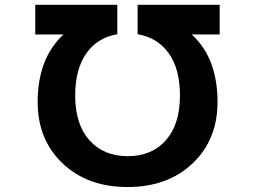

<svg xmlns="http://www.w3.org/2000/svg" viewBox="-20 -752 1040 784"><path d="M714.8 -362.3Q714.8 -470.7 668.9 -534.7Q623 -598.6 542 -612.3V-732.4H877V-611.3H762.7Q868.2 -515.6 868.2 -335Q868.2 -181.6 766.6 -85Q665 11.7 501 11.7Q336.9 11.7 235.4 -85Q133.8 -181.6 133.8 -335Q133.8 -513.7 239.3 -611.3H124V-732.4H459V-612.3Q377.9 -598.6 332.5 -534.2Q287.1 -469.7 287.1 -362.3Q287.1 -244.1 345.2 -179.2Q403.3 -114.3 501.5 -114.3Q599.6 -114.3 657.2 -179.2Q714.8 -244.1 714.8 -362.3Z"/></svg>

Font: Gen Shin Gothic Monospace Bold
Style: Bold
Weight: 700
Designer: [Source Han Sans]
Ryoko NISHIZUKA  (kana & ideographs); Paul D. Hunt (Latin, Greek & Cyrillic); Wenlong ZHANG  (bopomofo
Version: Version 1.002.20150607